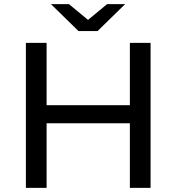

<svg xmlns="http://www.w3.org/2000/svg" viewBox="-20 -907 852 927"><path d="M451 -757H359L226 -887H313L405 -811L497 -887H584ZM607 -700H707V0H607V-312H205V0H105V-700H205V-399H607Z"/></svg>

Font: Montserrat
Style: Regular
Weight: 500
Designer: Julieta Ulanovsky
Foundry: Julieta Ulanovsky
Version: Version 7.200;PS 007.200;hotconv 1.0.88;makeotf.lib2.5.64775